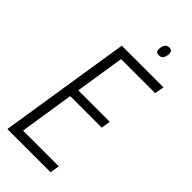

<svg xmlns="http://www.w3.org/2000/svg" viewBox="-272 -911 961 961"><g transform="rotate(45 208.5 -431.0)"><path d="M12 0 122 -700H417L408 -650H167L126 -388H349L341 -339H118L73 -50H326L318 0ZM287 -797Q265 -797 265 -818Q265 -834 272 -848Q279 -862 297 -862Q319 -862 319 -840Q319 -823 312 -810Q305 -797 287 -797Z"/></g></svg>

Font: Georama SemiCondensed Light
Style: Italic
Weight: 300
Width: 4
Italic angle: -9°
Designer: Jean-Baptiste Levee
Foundry: Production Type
Version: Version 1.000